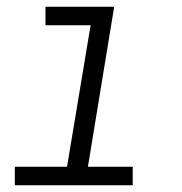

<svg xmlns="http://www.w3.org/2000/svg" viewBox="-20 -550 540 570"><path d="M24 0V-55H179L249 -475H115V-530H319L241 -55H374V0Z"/></svg>

Font: Iosevka Curly Light Oblique
Style: Regular
Weight: 300
Italic angle: -9°
Monospace: yes
Designer: Belleve Invis
Foundry: Belleve Invis
Version: Version 11.1.0; ttfautohint (v1.8.3)